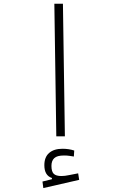

<svg xmlns="http://www.w3.org/2000/svg" viewBox="-20 -713 626 1004"><path d="M274.4 0 264.2 -693.4H309.1L319.3 0ZM206.5 270.5 202.1 236.3 251.5 224.1V217.8Q211.9 204.6 211.9 150.9Q211.9 108.4 237.1 86.7Q262.2 64.9 307.1 64.9Q339.8 64.9 368.2 74.2L366.2 105.5Q353.5 103.5 341.8 101.8Q330.1 100.1 314.5 100.1Q278.3 100.1 263.7 114Q249 127.9 249 154.3Q249 184.1 261 195.8Q272.9 207.5 301.3 207.5Q318.4 207.5 341.8 202.6Q365.2 197.8 388.7 193.4L394 227.5Z"/></svg>

Font: Cascadia Mono NF ExtraLight
Style: Regular
Weight: 200
Monospace: yes
Designer: Aaron Bell
Foundry: Saja Typeworks
Version: Version 2404.023; ttfautohint (v1.8.4)